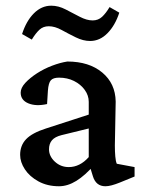

<svg xmlns="http://www.w3.org/2000/svg" viewBox="-20 -647 509 675"><path d="M187.5 7.8Q146.5 7.8 115.2 -9.3Q84 -26.4 67.4 -51.8Q50.8 -77.1 50.8 -102.5Q50.8 -135.7 71.8 -157.7Q92.8 -179.7 141.6 -195.3L292 -244.1V-289.1Q292 -311.5 277.8 -331.1Q263.7 -350.6 240.2 -362.3Q216.8 -374 187.5 -374Q167 -374 158.7 -364.7Q150.4 -355.5 148.4 -328.1L145.5 -281.2Q106.4 -272.5 79.6 -283.7Q52.7 -294.9 52.7 -321.3Q52.7 -337.9 68.8 -355.5Q85 -373 109.9 -389.2Q134.8 -405.3 163.1 -416Q191.4 -426.8 216.8 -430.7Q293 -430.7 339.4 -392.1Q385.7 -353.5 386.7 -290L383.8 -135.7Q383.8 -114.3 385.3 -97.2Q386.7 -80.1 390.6 -71.3L453.1 -59.6V-26.4L400.4 -4.9Q385.7 1 373 4.4Q360.4 7.8 350.6 7.8Q317.4 7.8 306.6 -27.3L293.9 -68.4L310.5 -66.4Q279.3 -30.3 248.5 -11.2Q217.8 7.8 187.5 7.8ZM221.7 -59.6Q241.2 -59.6 258.8 -68.4Q276.4 -77.1 292 -94.7V-195.3L196.3 -171.9Q172.9 -166 162.6 -153.8Q152.3 -141.6 152.3 -122.1Q152.3 -97.7 172.9 -78.6Q193.4 -59.6 221.7 -59.6ZM365.2 -622.1 399.4 -602.5Q384.8 -557.6 357.9 -530.3Q331.1 -502.9 296.9 -502.9Q272.5 -502.9 246.6 -515.6Q220.7 -528.3 196.8 -541.5Q172.9 -554.7 151.4 -554.7Q131.8 -554.7 118.7 -542.5Q105.5 -530.3 91.8 -507.8L57.6 -527.3Q72.3 -573.2 99.1 -600.1Q126 -627 160.2 -627Q185.5 -627 210.9 -613.8Q236.3 -600.6 260.7 -587.9Q285.2 -575.2 305.7 -575.2Q325.2 -575.2 338.9 -587.9Q352.5 -600.6 365.2 -622.1Z"/></svg>

Font: Crimson Pro ExtraLight Medium
Style: Regular
Weight: 500
Version: Version 1.002